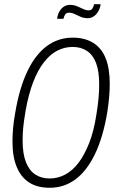

<svg xmlns="http://www.w3.org/2000/svg" viewBox="-20 -876 551 908"><path d="M215 12Q157 12 118.5 -12.5Q80 -37 59.5 -85.5Q39 -134 39 -207Q39 -237 42 -271Q45 -305 52 -343Q72 -461 110 -540Q148 -619 202 -658.5Q256 -698 324 -698Q381 -698 420.5 -673.5Q460 -649 479.5 -601Q499 -553 499 -479Q499 -449 496 -415Q493 -381 487 -343Q467 -225 428.5 -146Q390 -67 336.5 -27.5Q283 12 215 12ZM215 -32Q253 -32 287.5 -50Q322 -68 350.5 -105Q379 -142 401.5 -199Q424 -256 436 -335Q440 -359 442.5 -379.5Q445 -400 446.5 -417Q448 -434 448.5 -449Q449 -464 449 -477Q449 -539 434.5 -577.5Q420 -616 391.5 -635Q363 -654 324 -654Q285 -654 251 -636.5Q217 -619 188 -582Q159 -545 137 -488Q115 -431 101 -352Q97 -328 94 -307.5Q91 -287 89.5 -270Q88 -253 87.5 -239Q87 -225 87 -211Q87 -149 102.5 -109.5Q118 -70 146.5 -51Q175 -32 215 -32ZM250 -787Q253 -809 262 -823.5Q271 -838 283.5 -845.5Q296 -853 311 -853Q329 -853 344.5 -846.5Q360 -840 373.5 -833.5Q387 -827 399 -827Q411 -827 416.5 -835Q422 -843 425 -856H456Q453 -835 443.5 -820Q434 -805 421.5 -797.5Q409 -790 395 -790Q377 -790 361.5 -796.5Q346 -803 333 -809.5Q320 -816 307 -816Q294 -816 288.5 -808Q283 -800 280 -787Z"/></svg>

Font: Archivo ExtraCondensed Thin
Style: Italic
Weight: 250
Width: 2
Italic angle: -10°
Designer: Hector Gatti
Foundry: Omnibus-Type
Version: Version 2.001